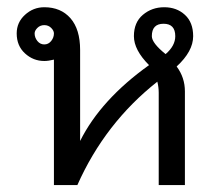

<svg xmlns="http://www.w3.org/2000/svg" viewBox="-20 -540 630 544"><path d="M402.3 -355.5Q359.4 -398.4 359.4 -437.5Q359.4 -476.6 384.8 -498Q410.2 -519.5 445.3 -519.5Q480.5 -519.5 503.9 -498Q527.3 -476.6 527.3 -437.5Q527.3 -394.5 480.5 -351.6Q503.9 -320.3 503.9 -281.2V-15.6H429.7V-277.3Q429.7 -293 425.8 -308.6Q277.3 -191.4 199.2 -15.6H132.8V-371.1Q117.2 -367.2 105.5 -367.2Q74.2 -367.2 50.8 -388.7Q27.3 -410.2 27.3 -445.3Q27.3 -476.6 50.8 -498Q74.2 -519.5 105.5 -519.5Q152.3 -519.5 179.7 -488.3Q207 -457 207 -398.4V-140.6Q265.6 -257.8 402.3 -355.5ZM449.2 -386.7Q476.6 -410.2 476.6 -437.5Q476.6 -472.7 443.4 -472.7Q410.2 -472.7 410.2 -437.5Q410.2 -418 449.2 -386.7ZM105.5 -414.1Q117.2 -414.1 125 -423.8Q132.8 -433.6 132.8 -445.3Q132.8 -453.1 125 -460.9Q117.2 -468.8 105.5 -468.8Q93.8 -468.8 85.9 -460.9Q78.1 -453.1 78.1 -445.3Q78.1 -433.6 85.9 -423.8Q93.8 -414.1 105.5 -414.1Z"/></svg>

Font: 和音 by 宁静之雨，公众号njzyshare
Style: Regular
Weight: 400
Designer: Steve Matteson
Foundry: Ascender Corporation
Version: Version 6.00;June 8, 2018;FontCreator 11.0.0.2388 32-bit